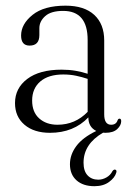

<svg xmlns="http://www.w3.org/2000/svg" viewBox="-20 -460 459 678"><path d="M33 -96Q33 -148.5 76.2 -181.2Q119.5 -214 197.5 -214Q224 -214 247 -210Q270 -206 289.5 -199.5V-319Q289.5 -421.5 203 -421.5Q160 -421.5 139.5 -403Q119 -384.5 119 -360.5V-336Q119 -299 84.5 -299Q54.5 -299 54.5 -334.5Q54.5 -375 95 -407.5Q135.5 -440 211.5 -440Q277.5 -440 312.8 -407.5Q348 -375 348 -317V-56Q348 -19.5 372.5 -19.5Q390.5 -19.5 395.5 -36Q398 -41 402 -41Q408 -41 408 -32Q408 -17.5 394 -4.2Q380 9 352 9Q348 9 344 8.5Q275 48.5 275 114.5Q275 144 289.2 159.2Q303.5 174.5 327 174.5Q342 174.5 356 166.5Q370 158.5 377 144.5Q381.5 138 386.5 139Q393.5 140.5 390.5 150Q385.5 167.5 365.2 182.5Q345 197.5 313.5 197.5Q273.5 197.5 250.2 176.8Q227 156 227 120Q227 86 249.5 55.8Q272 25.5 320 2.5Q292 -11.5 292 -45.5Q240 9 156.5 9Q100 9 66.5 -19.5Q33 -48 33 -96ZM93.5 -105Q93.5 -64 118.5 -41.8Q143.5 -19.5 183 -19.5Q245.5 -19.5 289.5 -65V-181.5Q270 -188 248.8 -192.5Q227.5 -197 203.5 -197Q151 -197 122.2 -172.2Q93.5 -147.5 93.5 -105Z"/></svg>

Font: Fraunces 144pt Soft Light
Style: Regular
Weight: 300
Version: Version 1.000;[0bf87f6ff]